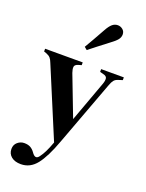

<svg xmlns="http://www.w3.org/2000/svg" viewBox="-182 -857 901 1185"><g transform="rotate(20 268.0 -264.5)"><path d="M109 241Q69 241 46 222Q23 203 23 172Q23 144 42.5 127.5Q62 111 86 111Q111 111 127 120Q143 129 155 146L161 154Q184 182 204 153Q217 136 229.5 111Q242 86 257 45L67 -409Q60 -428 51 -438.5Q42 -449 24 -456L7 -462V-480H254V-462L233 -456Q211 -449 209.5 -434.5Q208 -420 216 -397L318 -131L416 -399Q424 -421 422 -436Q420 -451 397 -456L375 -462V-480H524V-462L502 -455Q480 -449 470.5 -437.5Q461 -426 453 -404L293 26Q253 136 211.5 188.5Q170 241 109 241ZM233 -575Q249 -603 267.5 -634.5Q286 -666 311 -712Q328 -743 344 -756.5Q360 -770 380 -770Q398 -770 412.5 -758Q427 -746 427 -726Q427 -707 414 -691Q401 -675 372 -654Q332 -623 303 -601Q274 -579 251 -560Z"/></g></svg>

Font: DM Serif Text
Style: Regular
Weight: 400
Designer: Colophon Foundry, Frank Grießhammer
Foundry: Colophon Foundry
Version: Version 5.200; ttfautohint (v1.8.3)